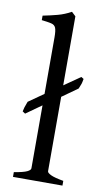

<svg xmlns="http://www.w3.org/2000/svg" viewBox="-87 -799 455 841"><g transform="rotate(10 140.5 -378.5)"><path d="M34 0V-21Q76 -28 91.5 -35.5Q107 -43 107 -51V-331L38 -282L26 -290Q29 -303 30.5 -308.5Q32 -314 40 -335L107 -382V-633Q107 -663 102 -675.5Q97 -688 81.5 -691.5Q66 -695 39 -698V-718Q74 -725 104 -733Q134 -741 163 -757L181 -740V-433L253 -483L264 -476Q261 -459 259 -453.5Q257 -448 250 -431L181 -382V-51Q181 -44 197.5 -36Q214 -28 254 -21V0Z"/></g></svg>

Font: ChillKai
Style: Regular
Weight: 400
Designer: ChillType
Foundry: 寒蝉字型
Version: Version 2.000